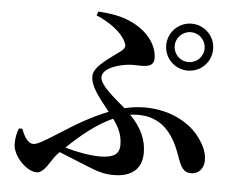

<svg xmlns="http://www.w3.org/2000/svg" viewBox="-54 -828 1109 921"><g transform="rotate(5 500.0 -367.0)"><path d="M721 -632C721 -569 772 -519 834 -519C897 -519 947 -569 947 -632C947 -694 897 -745 834 -745C772 -745 721 -694 721 -632ZM762 -632C762 -672 794 -704 834 -704C874 -704 906 -672 906 -632C906 -592 874 -560 834 -560C794 -560 762 -592 762 -632ZM69 -172H52C43 -151 38 -123 38 -98C38 -37 107 30 154 30C194 30 215 -32 247 -66L257 -76L385 -24C440 -2 473 11 523 11C614 11 659 -33 659 -107C659 -168 636 -225 578 -284C591 -286 604 -287 617 -287C749 -287 798 -184 826 -104C843 -56 856 -30 892 -30C935 -30 954 -64 954 -96C954 -132 942 -164 912 -205C867 -267 774 -325 646 -325C613 -325 581 -321 548 -313C494 -360 425 -413 425 -452C425 -497 509 -520 557 -523C603 -526 671 -509 671 -563C671 -632 618 -695 543 -729C497 -752 440 -760 383 -764L376 -745C442 -717 501 -674 521 -628C529 -612 528 -601 510 -586C470 -554 381 -503 381 -453C381 -402 424 -353 474 -289C396 -259 320 -214 249 -168C164 -114 143 -104 126 -104C105 -104 83 -130 69 -172ZM498 -258C528 -218 544 -182 544 -134C544 -97 523 -72 451 -72C404 -72 336 -84 282 -100C348 -164 422 -224 498 -258Z"/></g></svg>

Font: Noto Serif KR
Style: Bold
Weight: 700
Designer: Ryoko NISHIZUKA 西塚涼子 (kana & ideographs); Frank Grießhammer (Latin, Greek & Cyrillic); Wenlong ZHANG 张文龙 (bopomofo); San
Foundry: Adobe
Version: Version 2.001;hotconv 1.1.0;makeotfexe 2.6.0